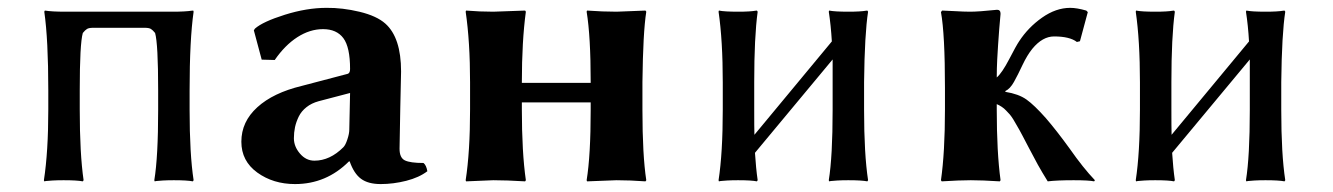

<svg xmlns="http://www.w3.org/2000/svg" viewBox="-20 -459 3395 489"><path d="M462.9 -229C462.9 -314.9 466.3 -381.7 473.1 -429.2L472.2 -432.1L466.8 -431.6C463.2 -431 457 -430.4 448.2 -429.9C439.5 -429.4 430 -429.2 419.9 -429.2H146C123.2 -429.2 106 -430.2 94.2 -432.1L92.8 -429.2C99.6 -381.7 103 -314.9 103 -229V-180.2C103 -108.6 99.3 -48.5 91.8 0L92.8 2.9L97.2 2C100.1 1.6 105.7 1.2 114 0.7C122.3 0.2 131.7 0 142.1 0C164.9 0 181.2 1 190.9 2.9L192.9 0C186.4 -44.9 183.1 -105 183.1 -180.2V-229C183.1 -308.1 185.7 -356.8 190.9 -375C194.8 -379.9 198.4 -383.3 201.7 -385.3C204.9 -387.2 210 -388.2 216.8 -388.2H349.1C356 -388.2 361 -387.2 364.3 -385.3C367.5 -383.3 371.1 -379.9 375 -375C380.2 -356.8 382.8 -308.1 382.8 -229V-179.2C382.8 -99.8 379.6 -40 373 0L374 2.9L378.4 2C381.3 1.6 386.9 1.2 395 0.7C403.2 0.2 412.4 0 422.9 0C445.6 0 461.8 1 471.2 2.9L473.1 0C466.3 -44.3 462.9 -104 462.9 -179.2Z M871.6 -222.2 869.6 -128.9C869.6 -122.1 868 -113.8 864.7 -104C861.5 -94.2 858.1 -87.6 854.5 -84C831.7 -61.2 807.1 -49.8 780.8 -49.8C766.4 -49.8 754.2 -55.8 743.9 -67.9C733.6 -79.9 728.5 -92.9 728.5 -106.9C728.5 -116.7 729.5 -126.1 731.4 -135.3C733.4 -144.4 736.6 -153.4 741 -162.4C745.4 -171.3 751.9 -179.2 760.5 -186C769.1 -192.9 779.5 -197.9 791.5 -201.2ZM997.6 -80.1C997.6 -91.1 998.2 -126.1 999.5 -185.1C1000.8 -244 1001.5 -274.6 1001.5 -276.9C1001.5 -334.5 988.1 -375.2 961.4 -398.9C946.8 -411.9 924.9 -422 895.8 -429C866.6 -436 838.5 -439.3 811.5 -439C778 -439 742.6 -433.1 705.3 -421.4C668.1 -409.7 642.7 -397.9 629.4 -386.2L626.5 -381.8L646.5 -307.1L679.7 -306.2C696.9 -331.2 716.1 -350.6 737.3 -364.3C758.5 -377.9 780.3 -384.8 802.7 -384.8C825.8 -384.8 843.1 -377.1 854.5 -361.8C865.9 -346.5 871.6 -320.3 871.6 -283.2C871.6 -276.4 869.6 -272.3 865.7 -271L748.5 -240.2C700 -228.5 662.3 -210.4 635.3 -185.8C608.2 -161.2 594.7 -132 594.7 -98.1C594.7 -65.3 608.2 -39.1 635.3 -19.5C662.3 0 694.3 9.8 731.4 9.8C784.5 9.8 830.2 -9.4 868.7 -47.9H870.6C877.8 -27.3 887.4 -12.6 899.4 -3.7C911.5 5.3 928.2 9.8 949.7 9.8C971.2 9.8 992.8 7 1014.6 1.5C1036.5 -4.1 1054.4 -12.2 1068.4 -22.9C1066.7 -33 1063.5 -40 1058.6 -43.9C1036.1 -43.9 1020.3 -46.1 1011.2 -50.5C1002.1 -54.9 997.6 -64.8 997.6 -80.1Z M1616.2 -250C1617.2 -334.3 1620.4 -394 1626 -429.2L1624 -432.1L1550.3 -429.2C1526.9 -429.2 1501.8 -430.2 1475.1 -432.1L1474.1 -429.2C1481 -387.2 1484.4 -327.5 1484.4 -250V-248H1309.1V-249C1309.1 -319 1312.5 -379.1 1319.3 -429.2L1317.4 -432.1L1236.3 -429.2C1212.9 -429.2 1189.8 -430.2 1167 -432.1L1166 -429.2C1173.5 -378.1 1177.2 -318 1177.2 -249V-180.2C1177.2 -108.6 1173.5 -48.5 1166 0L1167 2.9L1236.3 0C1259.1 0 1286.1 1 1317.4 2.9L1319.3 0C1312.5 -47.2 1309.1 -107.3 1309.1 -180.2V-198.2H1484.4V-179.2C1484.4 -102.1 1481 -42.3 1474.1 0L1475.1 2.9L1550.3 0C1573.1 0 1597.7 1 1624 2.9L1626 0C1619.5 -42.3 1616.2 -102.1 1616.2 -179.2Z M1900.9 -250C1900.9 -326.5 1903.8 -386.2 1909.7 -429.2L1907.7 -432.1L1903.3 -431.6C1900.4 -431 1894.9 -430.4 1887 -429.9C1879 -429.4 1870 -429.2 1859.9 -429.2C1836.4 -429.2 1820.1 -430.2 1811 -432.1L1810.1 -429.2C1817.2 -380.4 1820.8 -320.3 1820.8 -249V-180.2C1820.8 -106.3 1817.2 -46.2 1810.1 0L1811 2.9L1815.4 2C1818.4 1.6 1823.9 1.2 1832 0.7C1840.2 0.2 1849.4 0 1859.9 0C1882.6 0 1898.6 1 1907.7 2.9L1909.7 0C1906.7 -20.5 1904.5 -43.8 1902.8 -69.8L2100.6 -307.6V-250V-179.2C2100.6 -99.8 2097.3 -40 2090.8 0L2091.8 2.9L2096.2 2C2099.1 1.6 2104.7 1.2 2112.8 0.7C2120.9 0.2 2130.2 0 2140.6 0C2163.4 0 2179.5 1 2189 2.9L2190.9 0C2184.1 -44.3 2180.7 -104 2180.7 -179.2V-250C2181.6 -332 2185.1 -391.8 2190.9 -429.2L2189 -432.1L2184.6 -431.6C2181.6 -431 2176.1 -430.4 2168 -429.9C2159.8 -429.4 2150.7 -429.2 2140.6 -429.2C2117.2 -429.2 2100.9 -430.2 2091.8 -432.1L2090.8 -429.2C2094.4 -406.1 2097 -380.9 2098.6 -353.5L1901.4 -115.7C1901 -128.7 1900.9 -150.2 1900.9 -180.2Z M2386.7 -234.9V-180.2C2386.7 -107.6 2383.3 -47.5 2376.5 0L2378.4 2.9C2408.4 1 2433.1 0 2452.6 0C2472.2 0 2496.7 1 2526.4 2.9L2528.3 0C2521.8 -47.5 2518.6 -107.6 2518.6 -180.2V-193.8C2523.1 -191.9 2527.3 -189.6 2531.2 -187C2535.2 -184.4 2539 -181.2 2542.7 -177.2C2546.5 -173.3 2549.5 -170.1 2551.8 -167.5C2554 -164.9 2557 -160.8 2560.5 -155.3L2567.9 -142.6C2569.5 -140.3 2572.3 -135.4 2576.4 -127.9C2580.5 -120.4 2583.2 -115.4 2584.5 -112.8L2601.1 -81.1L2623 -40C2630.2 -27 2638.7 -12.7 2648.4 2.9C2663.7 1 2685.7 0 2714.4 0C2740.4 0 2757.8 1 2766.6 2.9L2768.6 0C2748.7 -20.8 2727.4 -47.5 2704.6 -80.1C2681.5 -112 2661.1 -138 2643.6 -158.2C2624 -180.3 2607.6 -196.1 2594.2 -205.6C2580.9 -215 2563 -221.5 2540.5 -225.1V-227.1C2548.7 -231 2556 -238.8 2562.5 -250.5C2569 -262.2 2576.3 -276.5 2584.2 -293.5C2592.2 -310.4 2600.6 -324.2 2609.4 -335C2626.6 -355.8 2645 -366.2 2664.6 -366.2C2691.2 -366.2 2710.6 -361.5 2722.7 -352.1L2730.5 -354L2750.5 -428.2L2746.6 -432.1C2730.6 -436.7 2717 -439 2705.6 -439C2681.5 -439 2657.6 -430.7 2634 -414.1C2610.4 -397.5 2591 -377.4 2575.7 -354C2570.8 -346.8 2562.3 -331.6 2550.3 -308.3C2538.2 -285.1 2527.7 -269.5 2518.6 -261.7C2518.6 -277 2519 -292.4 2519.8 -307.9C2520.6 -323.3 2521.3 -335.6 2522 -344.7C2522.6 -353.8 2523.6 -367.2 2524.9 -384.8L2528.3 -423.8C2528.3 -430.7 2525.4 -434.1 2519.5 -434.1C2488 -430.8 2465 -429.2 2450.7 -429.2C2440.6 -429.2 2427.1 -429.7 2410.2 -430.7C2393.2 -431.6 2383 -432.1 2379.4 -432.1L2376.5 -428.2C2383.3 -390.8 2386.7 -326.3 2386.7 -234.9Z M2963.4 -250C2963.4 -326.5 2966.3 -386.2 2972.2 -429.2L2970.2 -432.1L2965.8 -431.6C2962.9 -431 2957.4 -430.4 2949.5 -429.9C2941.5 -429.4 2932.5 -429.2 2922.4 -429.2C2898.9 -429.2 2882.6 -430.2 2873.5 -432.1L2872.6 -429.2C2879.7 -380.4 2883.3 -320.3 2883.3 -249V-180.2C2883.3 -106.3 2879.7 -46.2 2872.6 0L2873.5 2.9L2877.9 2C2880.9 1.6 2886.4 1.2 2894.5 0.7C2902.7 0.2 2911.9 0 2922.4 0C2945.1 0 2961.1 1 2970.2 2.9L2972.2 0C2969.2 -20.5 2967 -43.8 2965.3 -69.8L3163.1 -307.6V-250V-179.2C3163.1 -99.8 3159.8 -40 3153.3 0L3154.3 2.9L3158.7 2C3161.6 1.6 3167.2 1.2 3175.3 0.7C3183.4 0.2 3192.7 0 3203.1 0C3225.9 0 3242 1 3251.5 2.9L3253.4 0C3246.6 -44.3 3243.2 -104 3243.2 -179.2V-250C3244.1 -332 3247.6 -391.8 3253.4 -429.2L3251.5 -432.1L3247.1 -431.6C3244.1 -431 3238.6 -430.4 3230.5 -429.9C3222.3 -429.4 3213.2 -429.2 3203.1 -429.2C3179.7 -429.2 3163.4 -430.2 3154.3 -432.1L3153.3 -429.2C3156.9 -406.1 3159.5 -380.9 3161.1 -353.5L2963.9 -115.7C2963.5 -128.7 2963.4 -150.2 2963.4 -180.2Z"/></svg>

Font: Linux Biolinum G
Style: Bold
Weight: 700
Designer: Philipp H. Poll
Foundry: Philipp H. Poll
Version: Version 1.1.0